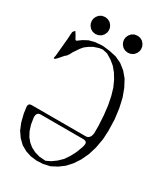

<svg xmlns="http://www.w3.org/2000/svg" viewBox="-221 -1011 938 1080"><g transform="rotate(30 248.0 -470.5)"><path d="M25.4 -765.6 38.1 -746.1 48.8 -726.6Q53.7 -715.8 62.5 -723.6L86.9 -741.2L116.2 -756.8L149.4 -765.6L188.5 -769.5H206.1L248 -764.6L293 -754.9L333 -736.3L369.1 -708L399.4 -671.9L423.8 -626L443.4 -573.2L457 -512.7L465.8 -445.3L467.8 -371.1L464.8 -314.5L454.1 -255.9L438.5 -204.1L416 -156.2L389.6 -116.2L358.4 -82L324.2 -56.6L285.2 -36.1L242.2 -26.4L201.2 -24.4L161.1 -29.3L125 -41L90.8 -60.5L61.5 -88.9L37.1 -124L19.5 -167L6.8 -217.8L1 -260.7Q1 -281.2 21.5 -281.2H371.1Q400.4 -281.2 405.3 -319.3V-370.1L401.4 -435.5L394.5 -495.1L383.8 -548.8L370.1 -595.7L351.6 -636.7L330.1 -671.9L305.7 -701.2L277.3 -724.6L243.2 -745.1L211.9 -752L190.4 -749L158.2 -738.3L132.8 -723.6L112.3 -708L96.7 -689.5L83 -668.9L72.3 -653.3L64.5 -637.7L53.7 -622.1L43 -613.3L18.6 -585L5.9 -572.3Q-7.8 -567.4 -2 -581.1L0 -592.8L6.8 -667L10.7 -708L11.7 -729.5L12.7 -741.2L13.7 -752ZM92.8 -260.7Q64.5 -260.7 66.4 -226.6L73.2 -183.6L85 -147.5L100.6 -118.2L120.1 -94.7L142.6 -76.2L170.9 -61.5L204.1 -51.8L245.1 -48.8L275.4 -63.5L303.7 -84L330.1 -109.4L352.5 -141.6L372.1 -178.7L387.7 -220.7L390.6 -232.4Q397.5 -260.7 368.2 -260.7ZM97.7 -818.4 85.9 -832 79.1 -846.7 77.1 -861.3 79.1 -877 85.9 -891.6 97.7 -905.3 113.3 -914.1 132.8 -917 150.4 -914.1 167 -905.3 178.7 -891.6 185.5 -877 187.5 -861.3 185.5 -846.7 178.7 -832 167 -818.4 150.4 -809.6 132.8 -806.6 113.3 -809.6ZM307.6 -818.4 295.9 -832 289.1 -846.7 287.1 -861.3 289.1 -877 295.9 -891.6 307.6 -905.3 323.2 -914.1 342.8 -917 361.3 -914.1 377 -905.3 388.7 -891.6 395.5 -877 397.5 -861.3 395.5 -846.7 388.7 -832 377 -818.4 361.3 -809.6 342.8 -806.6 323.2 -809.6Z"/></g></svg>

Font: B2 Hana
Style: Regular
Weight: 500
Version: 2020-08-05; (max)